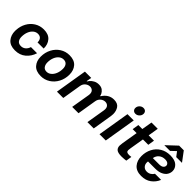

<svg xmlns="http://www.w3.org/2000/svg" viewBox="187 -1875 2986 2986"><g transform="rotate(45 1680.5 -382.0)"><path d="M74 -207 75 -229Q79 -314 118 -385.5Q157 -457 224.5 -499Q292 -541 376 -541Q481 -541 533 -480.5Q585 -420 583 -328H448Q449 -373 426.5 -400.5Q404 -428 359 -428Q317 -428 282.5 -400Q248 -372 228.5 -323.5Q209 -275 209 -214Q209 -165 232.5 -134.5Q256 -104 305 -104Q350 -104 382 -132Q414 -160 427 -204H562Q534 -112 463 -51.5Q392 9 286 9Q179 9 126.5 -52.5Q74 -114 74 -207Z M639 -206Q639 -300 679 -376Q719 -452 788 -496Q857 -540 942 -540Q1048 -540 1101 -480Q1154 -420 1154 -325Q1154 -232 1114 -156Q1074 -80 1005 -36Q936 8 852 8Q746 8 692.5 -52Q639 -112 639 -206ZM1018 -317Q1018 -367 994.5 -397.5Q971 -428 924 -428Q883 -428 849 -400.5Q815 -373 795.5 -325Q776 -277 776 -218Q776 -167 799.5 -135.5Q823 -104 869 -104Q910 -104 944.5 -132.5Q979 -161 998.5 -209.5Q1018 -258 1018 -317Z M1290 -528H1429L1414 -443H1422Q1428 -456 1447.5 -478.5Q1467 -501 1503 -521Q1539 -541 1587 -541Q1639 -541 1669.5 -517Q1700 -493 1712.5 -466Q1725 -439 1725 -428H1732Q1803 -541 1919 -541Q2001 -541 2035 -491Q2069 -441 2069 -372Q2069 -353 2065 -325L2012 0H1873L1925 -311Q1927 -320 1927 -337Q1927 -378 1904 -399.5Q1881 -421 1846 -421Q1805 -421 1770.5 -392Q1736 -363 1728 -311L1677 0H1538L1590 -311Q1592 -320 1592 -337Q1592 -378 1569 -399.5Q1546 -421 1511 -421Q1470 -421 1435.5 -392Q1401 -363 1393 -311L1342 0H1203Z M2226 -528H2364L2277 0H2139ZM2244 -682Q2244 -719 2271.5 -746Q2299 -773 2335 -773Q2365 -773 2382.5 -755.5Q2400 -738 2400 -710Q2400 -674 2372.5 -646.5Q2345 -619 2308 -619Q2279 -619 2261.5 -637Q2244 -655 2244 -682Z M2635 -185Q2630 -157 2630 -140Q2630 -117 2644 -106.5Q2658 -96 2695 -96Q2717 -96 2739 -100L2724 -4Q2713 -2 2684 1Q2655 4 2628 4Q2546 4 2515.5 -22Q2485 -48 2485 -96Q2485 -115 2491 -155L2535 -420H2448L2465 -528H2553L2582 -700H2720L2692 -528H2809L2792 -420H2674Z M2840 -222Q2840 -312 2878.5 -386.5Q2917 -461 2987.5 -504Q3058 -547 3150 -547Q3252 -547 3300.5 -503.5Q3349 -460 3349 -399Q3349 -357 3326.5 -319.5Q3304 -282 3254.5 -258Q3205 -234 3129 -234H2972L2971 -226Q2970 -220 2970 -208Q2970 -166 2997 -137Q3024 -108 3070 -108Q3107 -108 3137 -126.5Q3167 -145 3184 -175H3319Q3287 -97 3220 -47.5Q3153 2 3056 2Q2948 2 2894 -60.5Q2840 -123 2840 -222ZM3125 -324Q3175 -324 3197.5 -343Q3220 -362 3220 -388Q3220 -412 3199.5 -429Q3179 -446 3137 -446Q3079 -446 3038.5 -413.5Q2998 -381 2988 -324ZM3140 -750H3243L3361 -592H3234L3179 -665H3175L3098 -592H2972Z"/></g></svg>

Font: Be Vietnam
Style: Bold Italic
Weight: 700
Italic angle: -9.66701°
Designer: Gabriel Lam
Foundry: TypeRant
Version: Version 3.000